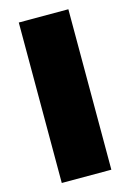

<svg xmlns="http://www.w3.org/2000/svg" viewBox="-112 -782 569 838"><g transform="rotate(-15 172.0 -362.5)"><path d="M60 0V-725H284V0Z"/></g></svg>

Font: Archivo SemiBold Expanded Black
Style: Regular
Weight: 900
Width: 7
Version: Version 2.001